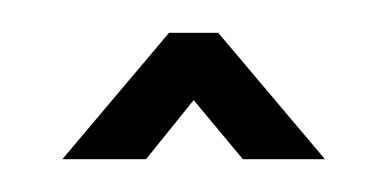

<svg xmlns="http://www.w3.org/2000/svg" viewBox="-20 -287 235 117"><path d="M128 -190H178L113 -267H83L18 -190H69L98 -226Z"/></svg>

Font: Hussar Tani
Style: Dwa
Weight: 700
Foundry: Cannot Into Space Fonts
Version: Version 0.92